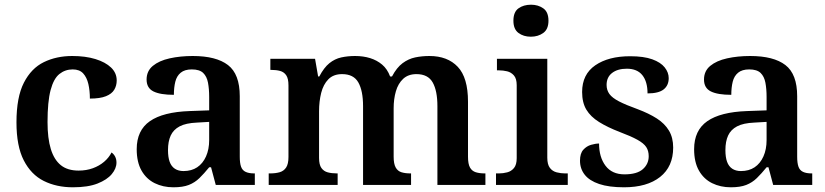

<svg xmlns="http://www.w3.org/2000/svg" viewBox="-20 -786 3508 816"><path d="M290 10Q220 10 166 -17Q112 -44 81 -104.5Q50 -165 50 -266Q50 -373 81.5 -434.5Q113 -496 166.5 -522Q220 -548 287 -548Q343 -548 385.5 -535Q428 -522 452 -499Q476 -476 476 -444Q476 -422 465.5 -404.5Q455 -387 430 -377Q405 -367 362 -367Q362 -401 355.5 -429Q349 -457 333.5 -474Q318 -491 289 -491Q257 -491 232.5 -471.5Q208 -452 195 -403Q182 -354 182 -267Q182 -198 196 -152.5Q210 -107 238.5 -84Q267 -61 314 -61Q347 -61 374.5 -71Q402 -81 422.5 -98.5Q443 -116 454 -138Q464 -131 469.5 -120Q475 -109 475 -95Q475 -70 455 -46Q435 -22 394.5 -6Q354 10 290 10Z M717 10Q673 10 637.5 -7.5Q602 -25 581.5 -61Q561 -97 561 -152Q561 -232 617 -271Q673 -310 786 -314L869 -317V-374Q869 -408 864 -434.5Q859 -461 843.5 -476Q828 -491 795 -491Q765 -491 748 -477Q731 -463 725 -438.5Q719 -414 719 -383Q661 -383 632 -397.5Q603 -412 603 -448Q603 -484 629.5 -506Q656 -528 701 -538Q746 -548 799 -548Q899 -548 949 -509.5Q999 -471 999 -377V-120Q999 -93 1004.5 -77.5Q1010 -62 1024 -55.5Q1038 -49 1060 -49H1063V0H897L877 -75H869Q847 -48 827.5 -29Q808 -10 782.5 0Q757 10 717 10ZM760 -59Q794 -59 818 -75Q842 -91 855.5 -121Q869 -151 869 -191V-268L817 -265Q770 -263 743.5 -249Q717 -235 705.5 -210Q694 -185 694 -148Q694 -118 701 -98.5Q708 -79 723 -69Q738 -59 760 -59Z M1122 0V-49H1128Q1151 -49 1168.5 -54Q1186 -59 1196 -74Q1206 -89 1206 -119V-423Q1206 -452 1196.5 -466Q1187 -480 1170.5 -484.5Q1154 -489 1132 -489H1129V-536H1319L1332 -461H1337Q1357 -499 1380 -517.5Q1403 -536 1430.5 -542Q1458 -548 1489 -548Q1524 -548 1553 -539Q1582 -530 1604 -511.5Q1626 -493 1638 -461H1646Q1666 -499 1691 -517.5Q1716 -536 1744.5 -542Q1773 -548 1805 -548Q1882 -548 1925.5 -502Q1969 -456 1969 -354V-120Q1969 -89 1977.5 -74Q1986 -59 2002 -54Q2018 -49 2040 -49H2043V0H1839V-335Q1839 -400 1819 -435.5Q1799 -471 1750 -471Q1715 -471 1693.5 -451Q1672 -431 1662.5 -398Q1653 -365 1653 -326V-120Q1653 -90 1661.5 -74.5Q1670 -59 1686 -54Q1702 -49 1724 -49H1727V0H1523V-335Q1523 -400 1503 -435.5Q1483 -471 1434 -471Q1397 -471 1375.5 -449Q1354 -427 1345 -391Q1336 -355 1336 -313V-115Q1336 -86 1346 -72Q1356 -58 1373 -53.5Q1390 -49 1412 -49H1415V0Z M2088 0V-49H2101Q2118 -49 2135.5 -53.5Q2153 -58 2164.5 -72Q2176 -86 2176 -114V-424Q2176 -452 2164 -465.5Q2152 -479 2135 -483Q2118 -487 2101 -487H2092V-536H2306V-116Q2306 -87 2317 -72.5Q2328 -58 2346 -53.5Q2364 -49 2381 -49H2393V0ZM2236 -630Q2205 -630 2183.5 -646Q2162 -662 2162 -698Q2162 -735 2183.5 -750.5Q2205 -766 2237 -766Q2267 -766 2289 -750.5Q2311 -735 2311 -698Q2311 -662 2289 -646Q2267 -630 2236 -630Z M2632 10Q2568 10 2526.5 -4Q2485 -18 2465 -43.5Q2445 -69 2445 -103Q2445 -134 2459 -149.5Q2473 -165 2492 -170.5Q2511 -176 2526 -176Q2526 -118 2553.5 -81.5Q2581 -45 2634 -45Q2687 -45 2712 -67Q2737 -89 2737 -122Q2737 -145 2726.5 -161Q2716 -177 2689 -192Q2662 -207 2614 -225Q2562 -245 2526 -267.5Q2490 -290 2472 -320Q2454 -350 2454 -395Q2454 -470 2510 -508.5Q2566 -547 2658 -547Q2716 -547 2752 -534Q2788 -521 2805 -499.5Q2822 -478 2822 -454Q2822 -423 2800.5 -406Q2779 -389 2732 -389Q2732 -439 2710 -466.5Q2688 -494 2644 -494Q2605 -494 2581.5 -476Q2558 -458 2558 -425Q2558 -403 2570 -386.5Q2582 -370 2611 -355Q2640 -340 2690 -322Q2738 -304 2771.5 -282.5Q2805 -261 2823 -231Q2841 -201 2841 -159Q2841 -78 2785.5 -34Q2730 10 2632 10Z M3086 10Q3042 10 3006.5 -7.5Q2971 -25 2950.5 -61Q2930 -97 2930 -152Q2930 -232 2986 -271Q3042 -310 3155 -314L3238 -317V-374Q3238 -408 3233 -434.5Q3228 -461 3212.5 -476Q3197 -491 3164 -491Q3134 -491 3117 -477Q3100 -463 3094 -438.5Q3088 -414 3088 -383Q3030 -383 3001 -397.5Q2972 -412 2972 -448Q2972 -484 2998.5 -506Q3025 -528 3070 -538Q3115 -548 3168 -548Q3268 -548 3318 -509.5Q3368 -471 3368 -377V-120Q3368 -93 3373.5 -77.5Q3379 -62 3393 -55.5Q3407 -49 3429 -49H3432V0H3266L3246 -75H3238Q3216 -48 3196.5 -29Q3177 -10 3151.5 0Q3126 10 3086 10ZM3129 -59Q3163 -59 3187 -75Q3211 -91 3224.5 -121Q3238 -151 3238 -191V-268L3186 -265Q3139 -263 3112.5 -249Q3086 -235 3074.5 -210Q3063 -185 3063 -148Q3063 -118 3070 -98.5Q3077 -79 3092 -69Q3107 -59 3129 -59Z"/></svg>

Font: Noto Serif Bengali SemiBold
Style: Regular
Weight: 600
Version: Version 2.003